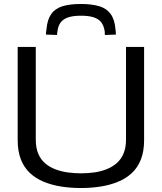

<svg xmlns="http://www.w3.org/2000/svg" viewBox="-20 -936 814 966"><path d="M69 -231V-700H160V-233Q160 -192 172.5 -162.5Q185 -133 207.5 -114Q230 -95 259 -84Q288 -73 321 -68.5Q354 -64 387 -64Q422 -64 454.5 -68.5Q487 -73 516 -84.5Q545 -96 567 -115Q589 -134 601.5 -163.5Q614 -193 614 -233V-700H705V-231Q705 -175 689 -134Q673 -93 643.5 -65.5Q614 -38 574 -21.5Q534 -5 486.5 2.5Q439 10 387 10Q335 10 287.5 2.5Q240 -5 200 -21.5Q160 -38 130.5 -65.5Q101 -93 85 -134Q69 -175 69 -231ZM387 -916Q441 -916 478.5 -905Q516 -894 536.5 -866Q557 -838 561 -789Q562 -782 562.5 -775.5Q563 -769 563 -762L508 -760Q507 -765 507 -769Q507 -773 507 -777Q503 -806 489.5 -823.5Q476 -841 451 -849Q426 -857 387 -857Q349 -857 324 -849Q299 -841 285.5 -823.5Q272 -806 269 -777Q268 -773 267.5 -769Q267 -765 267 -760L211 -762Q211 -769 212 -776Q213 -783 214 -790Q218 -837 237.5 -865Q257 -893 294 -904.5Q331 -916 387 -916Z"/></svg>

Font: Georama SemiExpanded
Style: Regular
Weight: 400
Width: 6
Designer: Jean-Baptiste Levee
Foundry: Production Type
Version: Version 1.001